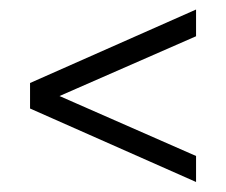

<svg xmlns="http://www.w3.org/2000/svg" viewBox="-20 -395 463 393"><path d="M41.5 -172.9V-225.1L381.3 -375.5V-320.8L64.5 -182.1V-214.8L381.3 -75.7V-22.5Z"/></svg>

Font: Lateef Light
Style: Regular
Weight: 300
Designer: SIL International
Foundry: SIL International
Version: Version 4.200